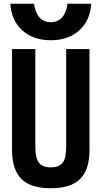

<svg xmlns="http://www.w3.org/2000/svg" viewBox="-20 -991 540 1021"><path d="M250 10Q143 10 93.5 -39.5Q44 -89 44 -195V-730H168V-208Q168 -150 187 -125.5Q206 -101 250 -101Q294 -101 313 -125.5Q332 -150 332 -208V-730H456V-195Q456 -89 406.5 -39.5Q357 10 250 10ZM250 -777Q156 -777 98 -830Q40 -883 35 -971H161Q167 -924 190 -898.5Q213 -873 250 -873Q287 -873 310 -898.5Q333 -924 339 -971H465Q460 -883 402 -830Q344 -777 250 -777Z"/></svg>

Font: M PLUS 1 Code SemiBold
Style: Regular
Weight: 600
Designer: Coji Morishita
Foundry: UNDERFOREST DESIGN
Version: Version 1.005